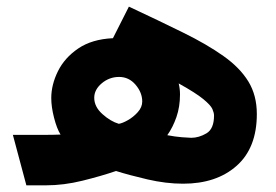

<svg xmlns="http://www.w3.org/2000/svg" viewBox="-20 -556 829 576"><path d="M18.6 -151.4H111.3Q124.5 -151.4 137 -151.6Q149.4 -151.9 161.6 -152.3Q150.4 -170.4 142.1 -202.9Q133.8 -235.4 133.8 -261.7Q133.8 -301.8 153.8 -342.3Q173.8 -382.8 214.8 -410.6Q255.9 -438.5 318.8 -441.4L366.7 -536.1Q458.5 -493.2 529.8 -458Q601.1 -422.9 650.4 -387.9Q699.7 -353 725.1 -311.5Q750.5 -270 750.5 -213.9Q750.5 -112.3 689.9 -58.6Q629.4 -4.9 529.3 -4.9Q478 -4.9 422.4 -17.8Q366.7 -30.8 328.1 -43Q283.7 -27.8 227.5 -13.9Q171.4 0 117.7 0H59.1ZM262.7 -262.7Q262.7 -235.8 287.1 -213.9Q311.5 -191.9 336.4 -184.6Q346.7 -186 363.3 -195.3Q379.9 -204.6 393.3 -219.5Q406.7 -234.4 406.7 -251.5Q406.7 -278.3 386.7 -301.8Q366.7 -325.2 337.4 -325.2Q308.1 -325.2 285.4 -306.2Q262.7 -287.1 262.7 -262.7ZM481.9 -150.4Q504.9 -146 525.6 -144.3Q546.4 -142.6 553.7 -142.6Q576.7 -142.6 599.4 -156Q622.1 -169.4 622.1 -209.5Q622.1 -217.3 617.2 -228.8Q612.3 -240.2 590.1 -258.5Q567.9 -276.9 516.1 -305.7Q520 -289.6 520 -272.5Q520 -235.8 509.3 -204.8Q498.5 -173.8 481.9 -150.4Z"/></svg>

Font: Vazirmatn UI NL Black
Style: Regular
Weight: 900
Designer: Saber Rastikerdar
Foundry: Saber Rastikerdar
Version: Version 33.003